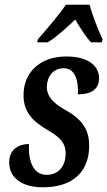

<svg xmlns="http://www.w3.org/2000/svg" viewBox="-20 -786 456 816"><path d="M138 -606H183C223 -631 259 -665 300 -703C318 -671 345 -629 367 -606H413L416 -619C398 -657 372 -722 361 -766H260C229 -720 174 -657 141 -619ZM162 10C293 10 359 -59 359 -167C359 -238 326 -281 257 -319C207 -347 178 -377 179 -419C181 -463 207 -496 251 -496C302 -496 314 -438 311 -385C367 -385 401 -406 401 -454C401 -499 364 -546 262 -546C152 -546 80 -480 80 -382C80 -310 118 -271 183 -233C235 -203 259 -178 259 -134C259 -78 227 -43 178 -43C120 -43 100 -103 103 -174C65 -174 19 -155 19 -96C19 -29 75 10 162 10Z"/></svg>

Font: Noto Serif Condensed Semi
Style: Italic
Weight: 600
Width: 3
Italic angle: -12°
Designer: Monotype Design Team
Foundry: Monotype Imaging Inc.
Version: Version 1.901